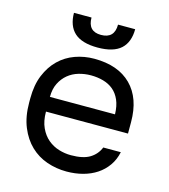

<svg xmlns="http://www.w3.org/2000/svg" viewBox="-110 -812 799 909"><g transform="rotate(15 290.0 -357.5)"><path d="M300 10Q342 10 379.5 0Q417 -10 446.5 -29.5Q476 -49 496.5 -78Q517 -107 525 -145H439Q425 -110 392.5 -90Q360 -70 300 -70Q270 -70 240.5 -79Q211 -88 187 -108Q163 -128 148 -160.5Q133 -193 133 -239H535V-295Q535 -412 471 -476Q407 -540 290 -540Q241 -540 196.5 -524Q152 -508 118.5 -475.5Q85 -443 65 -394.5Q45 -346 45 -280V-260Q45 -191 66 -140Q87 -89 122 -55.5Q157 -22 203 -6Q249 10 300 10ZM295 -460Q327 -460 355.5 -452Q384 -444 405 -426.5Q426 -409 438.5 -380.5Q451 -352 452 -311H133Q133 -350 147 -378Q161 -406 183.5 -424.5Q206 -443 235 -451.5Q264 -460 295 -460ZM290 -595Q329 -595 357.5 -603.5Q386 -612 404 -628.5Q422 -645 431 -669.5Q440 -694 440 -725H356Q356 -691 339.5 -674Q323 -657 290 -657Q258 -657 242 -674Q226 -691 226 -725H140Q140 -694 149 -669.5Q158 -645 176 -628.5Q194 -612 222.5 -603.5Q251 -595 290 -595Z"/></g></svg>

Font: Golos Text VF
Style: Regular
Weight: 400
Designer: A.Korolkova, Vitaly Kuzmin
Foundry: ParaType Ltd
Version: Version 2.005